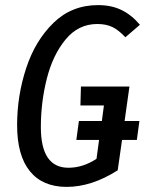

<svg xmlns="http://www.w3.org/2000/svg" viewBox="-20 -720 569 752"><path d="M468 -246H526L516 -172H458L441 -53Q339 12 241 12Q147 12 97 -49.5Q47 -111 47 -230Q47 -345 82.5 -453Q118 -561 189.5 -630.5Q261 -700 364 -700Q417 -700 456.5 -680.5Q496 -661 528 -623L471 -574Q445 -602 420.5 -614Q396 -626 361 -626Q287 -626 237 -565.5Q187 -505 163.5 -412.5Q140 -320 140 -222Q140 -63 248 -63Q305 -63 358 -98L368 -172H279L289 -246H379L387 -307H295L297 -381H487Z"/></svg>

Font: Fira Sans Compressed
Style: Italic
Weight: 400
Width: 1
Italic angle: -8°
Designer: bBox Type GmbH & Carrois Corporate GbR & Edenspiekermann AG
Foundry: bBox Type GmbH & Carrois Corporate GbR & Edenspiekermann AG
Version: Version 4.301